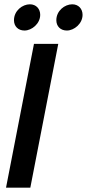

<svg xmlns="http://www.w3.org/2000/svg" viewBox="-20 -873 404 893"><path d="M8 0H121L251 -669H138ZM45 -779C45 -751 64 -731 94 -731C128 -731 167 -763 167 -804C167 -832 148 -853 119 -853C84 -853 45 -823 45 -779ZM242 -779C242 -751 261 -731 291 -731C325 -731 364 -763 364 -804C364 -832 345 -853 316 -853C281 -853 242 -823 242 -779Z"/></svg>

Font: KpSans
Style: BoldItalic
Weight: 700
Italic angle: -11°
Version: Version 0.66